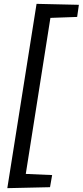

<svg xmlns="http://www.w3.org/2000/svg" viewBox="-20 -873 430 998"><path d="M18 105 170 -853 390 -848 381 -785 242 -780 114 31 251 37 240 100Z"/></svg>

Font: Bitter Medium
Style: Italic
Weight: 500
Italic angle: -9°
Designer: Sol Matas, and Bitter project Authors
Foundry: Sol Matas
Version: Version 2.001